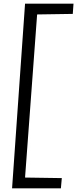

<svg xmlns="http://www.w3.org/2000/svg" viewBox="-20 -775 422 1050"><path d="M382 -755 378 -699 183 -696 117 196 318 199 313 255H46L117 -755Z"/></svg>

Font: Lora
Style: Italic
Weight: 400
Italic angle: -3°
Designer: Olga Karpushina, Alexei Vanyashin (Cyrillic)
Foundry: Cyreal
Version: Version 3.008